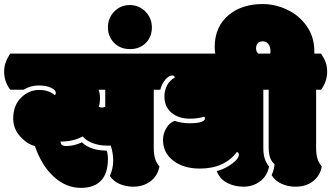

<svg xmlns="http://www.w3.org/2000/svg" viewBox="-55 -913 1626 943"><path d="M347.2 -213.9Q390.6 -173.3 469.2 -173.3Q475.1 -155.8 475.1 -132.3Q475.1 -61.5 441.2 -25.9Q407.2 9.8 342.3 9.8Q268.6 9.8 208.5 -45.9Q149.9 -99.1 116.2 -195.8Q77.1 -205.6 43.5 -243.4Q9.8 -281.2 9.8 -331.1Q9.8 -397 51.8 -436.5Q89.4 -471.2 137.2 -471.2Q185.1 -471.2 213.9 -445.8Q219.2 -449.7 219.2 -457Q219.2 -470.7 196 -481.9Q172.9 -493.2 134.3 -493.2Q95.7 -493.2 60.1 -472.2H-4.9Q-34.7 -513.7 -34.7 -560.1Q-34.7 -585 -27.6 -605.2Q-20.5 -625.5 -4.9 -649.9H724.6Q741.2 -624 747.8 -605Q754.4 -585.9 754.4 -560.1Q754.4 -513.7 724.6 -472.2H700.2V-188Q700.2 -155.8 706.5 -134.5Q712.9 -113.3 728 -95.2Q718.8 -48.3 683.6 -22.2Q648.4 3.9 599.1 3.9Q564.5 3.9 533.7 -9Q502.9 -22 484.4 -48.8Q501 -85.4 501 -123.5Q501 -161.6 488.8 -198.2Q486.3 -197.8 479 -197.8H470.2Q433.6 -197.8 400.6 -210Q367.7 -222.2 351.1 -243.2Q306.6 -217.8 242.2 -217.8Q243.2 -206.1 249.5 -200.9Q255.9 -195.8 271 -195.8Q308.6 -195.8 347.2 -213.9ZM430.2 -389.2Q437.5 -384.8 446 -384.8Q454.6 -384.8 461.9 -389.2V-472.2H429.2Q436 -455.6 436 -429.7Q436 -403.8 430.2 -389.2Z M659.2 -856.4Q690.9 -823.7 690.9 -778.1Q690.9 -732.4 661.1 -702.1Q631.3 -671.9 583.5 -671.9Q535.6 -671.9 505.4 -702.6Q475.1 -733.4 475.1 -778.8Q475.1 -824.2 506.1 -856.2Q537.1 -888.2 581.8 -888.2Q626.5 -888.2 659.2 -856.4Z M667.5 -560.1Q667.5 -585 674.6 -605.2Q681.6 -625.5 697.3 -649.9H1262.7Q1279.3 -624 1285.9 -605Q1292.5 -585.9 1292.5 -560.1Q1292.5 -513.7 1262.7 -472.2H1238.3V-188Q1238.3 -154.8 1245.4 -133.5Q1252.4 -112.3 1266.6 -95.2Q1257.3 -48.3 1222.2 -22.2Q1187 3.9 1141.6 3.9Q1096.2 3.9 1060.1 -15.1Q1023.9 -34.2 1009.3 -73.2Q1027.8 -76.2 1054.7 -90.3Q1081.5 -104.5 1099.9 -121.6Q1118.2 -138.7 1118.2 -153.8Q1118.2 -163.1 1108.4 -167Q1081.5 -128.4 1034.7 -106.7Q987.8 -85 927.2 -85Q847.2 -85 796.4 -123.5Q745.6 -162.1 745.6 -226.1Q745.6 -257.3 762.2 -284.2Q777.3 -310.1 802.2 -319.3Q837.4 -307.6 876 -307.6Q914.6 -307.6 933.1 -314.2Q951.7 -320.8 951.7 -331.1Q951.7 -336.4 948.2 -339.8Q914.6 -330.1 878.4 -330.1Q822.8 -330.1 787.6 -359.1Q752.4 -388.2 752.4 -439.9Q752.4 -466.3 764.9 -492.2Q777.3 -518.1 803.7 -532.2Q801.8 -542.5 791.5 -542.5Q774.4 -542.5 756.6 -521.5Q738.8 -500.5 732.4 -472.2H697.3Q667.5 -513.7 667.5 -560.1Z M1213.4 -649.9H1272.5Q1273.4 -657.7 1273.4 -662.1Q1273.4 -683.1 1263.2 -696.5Q1252.9 -710 1236.1 -710Q1219.2 -710 1210.9 -700.7Q1202.6 -691.4 1202.6 -675.3Q1202.6 -659.2 1213.4 -649.9ZM1497.6 -188Q1497.6 -155.8 1503.9 -134.5Q1510.3 -113.3 1525.4 -95.2Q1516.6 -48.8 1481.9 -22.5Q1447.3 3.9 1396.5 3.9Q1359.4 3.9 1327.6 -10.5Q1295.9 -24.9 1278.8 -52.7Q1290.5 -76.2 1293.5 -105.5Q1280.3 -118.7 1274.9 -130.4Q1264.6 -152.3 1264.6 -189.5V-472.2H1166.5Q1090.8 -495.6 1045.2 -554Q999.5 -612.3 999.5 -682.1Q999.5 -782.2 1068.8 -839.8Q1133.8 -893.1 1235.4 -893.1Q1296.9 -893.1 1355.7 -865.2Q1414.6 -837.4 1451.7 -784.4Q1488.8 -731.4 1488.8 -661.1V-649.9H1522Q1538.6 -624 1545.2 -605Q1551.8 -585.9 1551.8 -560.1Q1551.8 -513.7 1522 -472.2H1497.6Z"/></svg>

Font: Modak
Style: Regular
Weight: 400
Version: Version 1.036;PS Version 1.000;hotconv 1.0.79;makeotf.lib2.5